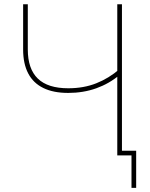

<svg xmlns="http://www.w3.org/2000/svg" viewBox="-20 -748 720 924"><path d="M308.1 -300.8Q236.8 -300.8 188.5 -324.5Q140.1 -348.1 115.7 -394.8Q91.3 -441.4 91.3 -509.8V-727.5H113.8V-509.8Q113.8 -416.5 161.9 -369.9Q210 -323.2 308.6 -323.2Q382.8 -323.2 443.4 -347.2Q503.9 -371.1 555.2 -415.5V-387.2Q506.3 -345.7 443.6 -323.2Q380.9 -300.8 308.1 -300.8ZM544.4 0V-727.5H566.9V0ZM612.8 156.2V0H560.1V-22.5H635.3V156.2Z"/></svg>

Font: Inter 17pt Thin
Style: Regular
Weight: 250
Version: Version 4.001;git-66647c0bb